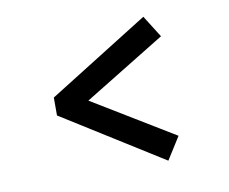

<svg xmlns="http://www.w3.org/2000/svg" viewBox="-58 -644 717 602"><g transform="rotate(-10 300.0 -343.0)"><path d="M217.8 -342.8 477.1 -185.1 432.1 -113.8 112.8 -314V-371.1L433.1 -571.8L477.1 -502Z"/></g></svg>

Font: ABeeZee
Style: Regular
Weight: 400
Designer: Anja Meiners
Foundry: Anja Meiners
Version: Version 1.002